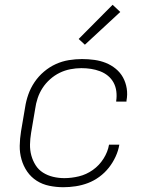

<svg xmlns="http://www.w3.org/2000/svg" viewBox="-20 -775 640 803"><path d="M245 8Q215 8 186 2Q157 -4 133.5 -19Q110 -34 94 -57Q78 -80 70 -108Q62 -136 62.5 -165.5Q63 -195 68 -226L85 -326Q89 -353 98.5 -380Q108 -407 124.5 -431.5Q141 -456 164 -475.5Q187 -495 213.5 -507Q240 -519 268 -523.5Q296 -528 323 -528Q349 -528 374.5 -524.5Q400 -521 422.5 -512Q445 -503 464 -487.5Q483 -472 494.5 -451Q506 -430 510 -405Q514 -380 509 -354V-350H466V-353Q469 -373 466.5 -393Q464 -413 455 -429.5Q446 -446 431.5 -458Q417 -470 398.5 -477Q380 -484 360.5 -487Q341 -490 320 -490Q298 -490 274.5 -485.5Q251 -481 229.5 -470.5Q208 -460 189.5 -443.5Q171 -427 158 -407Q145 -387 137.5 -364.5Q130 -342 127 -319L110 -219Q106 -195 105.5 -171Q105 -147 111 -125Q117 -103 129 -84Q141 -65 160 -53Q179 -41 202 -35.5Q225 -30 249 -30Q279 -30 310 -37.5Q341 -45 368 -64Q395 -83 413 -111.5Q431 -140 436 -170H479Q475 -145 463.5 -120Q452 -95 435 -73.5Q418 -52 395.5 -35.5Q373 -19 348 -9.5Q323 0 296.5 4Q270 8 245 8ZM335 -588 309 -612 451 -755 483 -725Z"/></svg>

Font: Iosevka Aile XLt Obl
Style: Regular
Weight: 200
Italic angle: -9°
Designer: Belleve Invis
Foundry: Belleve Invis
Version: Version 31.1.0; ttfautohint (v1.8.4)